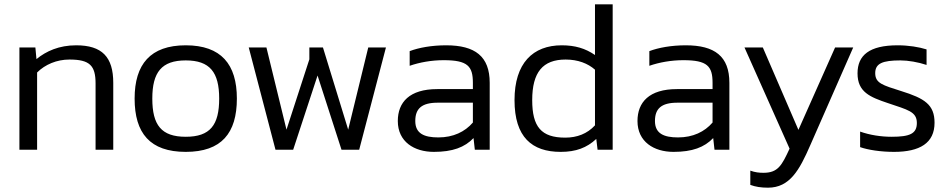

<svg xmlns="http://www.w3.org/2000/svg" viewBox="-20 -694 4402 890"><path d="M505 0V-310C505 -430 453 -484 333 -484C254 -484 194 -457 149 -420L144 -474H70V0H152V-358C189 -395 243 -418 302 -418C396 -418 423 -390 423 -307V0Z M841 -484C677 -484 604 -396 604 -237C604 -77 675 10 841 10C1007 10 1078 -77 1078 -237C1078 -396 1005 -484 841 -484ZM841 -60C728 -60 686 -114 686 -237C686 -359 729 -414 841 -414C953 -414 996 -359 996 -237C996 -114 954 -60 841 -60Z M1563 0H1645L1769 -474H1687L1594 -93L1477 -474H1414V-419L1308 -93L1215 -474H1133L1257 0H1339L1452 -344Z M2181 0H2250V-310C2250 -433 2182 -484 2048 -484C1981 -484 1921 -473 1879 -457V-389C1925 -405 1980 -415 2037 -415C2148 -415 2172 -387 2172 -310V-281H2007C1878 -281 1824 -220 1824 -133C1824 -37 1900 10 1991 10C2078 10 2134 -11 2175 -54ZM2172 -218V-126C2135 -83 2081 -57 2012 -57C1946 -57 1905 -75 1905 -133C1905 -190 1934 -218 2009 -218Z M2365 -230C2365 -58 2446 10 2579 10C2650 10 2700 -9 2744 -50L2750 0H2820V-674H2738V-439C2693 -470 2645 -484 2584 -484C2450 -484 2365 -401 2365 -230ZM2602 -418C2659 -418 2705 -400 2738 -371V-113C2702 -74 2655 -56 2600 -56C2489 -56 2447 -106 2447 -230C2447 -359 2496 -418 2602 -418Z M3292 0H3361V-310C3361 -433 3293 -484 3159 -484C3092 -484 3032 -473 2990 -457V-389C3036 -405 3091 -415 3148 -415C3259 -415 3283 -387 3283 -310V-281H3118C2989 -281 2935 -220 2935 -133C2935 -37 3011 10 3102 10C3189 10 3245 -11 3286 -54ZM3283 -218V-126C3246 -83 3192 -57 3123 -57C3057 -57 3016 -75 3016 -133C3016 -190 3045 -218 3120 -218Z M3431 -474 3640 -5C3604 73 3586 107 3519 107C3499 107 3480 105 3458 97V163C3482 172 3508 176 3540 176C3641 176 3686 94 3736 -21L3935 -474H3851L3681 -92L3516 -474Z M4230 -124C4230 -74 4197 -60 4113 -60C4064 -60 4012 -68 3967 -84V-12C4004 1 4063 10 4124 10C4244 10 4312 -31 4312 -125C4312 -209 4266 -238 4157 -272C4072 -299 4037 -308 4037 -355C4037 -400 4071 -414 4154 -414C4190 -414 4236 -406 4275 -393V-465C4240 -476 4192 -484 4141 -484C4010 -484 3955 -438 3955 -354C3955 -267 4013 -244 4096 -216C4187 -185 4230 -177 4230 -124Z"/></svg>

Font: Kanit Light
Style: Regular
Weight: 300
Designer: Katatrad Team
Foundry: CadsonDemak
Version: Version 1.000;PS 001.000;hotconv 1.0.88;makeotf.lib2.5.64775